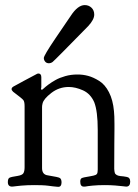

<svg xmlns="http://www.w3.org/2000/svg" viewBox="-20 -724 538 751"><path d="M311.5 -704.1Q327.1 -704.1 337.9 -693.8Q348.6 -683.6 348.6 -667Q348.6 -647.5 325.2 -622.1Q194.3 -488.3 185.5 -481.4Q178.7 -476.6 170.9 -476.6Q162.1 -476.6 156.7 -482.9Q151.4 -489.3 151.4 -497.1Q151.4 -506.8 196.3 -573.2Q230.5 -623 256.8 -662.1Q284.2 -704.1 311.5 -704.1ZM140.6 -377Q140.6 -373 143.6 -373H144.5Q145.5 -373 151.9 -378.9Q158.2 -384.8 169.9 -393.6Q181.6 -402.3 197.3 -411.1Q212.9 -419.9 235.4 -426.3Q257.8 -432.6 282.2 -432.6H284.2Q304.7 -432.6 324.7 -427.2Q344.7 -421.9 367.7 -407.7Q390.6 -393.6 406.2 -363.3Q421.9 -333 425.8 -289.1Q427.7 -272.5 427.7 -238.3Q427.7 -234.4 427.7 -219.2Q427.7 -204.1 427.2 -165Q426.8 -126 426.8 -65.4V-63.5Q426.8 -58.6 427.7 -54.2Q428.7 -49.8 429.2 -47.4Q429.7 -44.9 432.6 -42.5Q435.5 -40 437 -39.1Q438.5 -38.1 443.8 -36.6Q449.2 -35.2 451.7 -35.2Q454.1 -35.2 462.4 -34.2Q470.7 -33.2 474.6 -32.2Q489.3 -30.3 489.3 -13.7Q489.3 5.9 473.6 5.9Q470.7 5.9 460 4.4Q449.2 2.9 430.2 1.5Q411.1 0 389.6 0Q377 0 364.3 0.5Q351.6 1 342.3 2Q333 2.9 325.2 3.9Q317.4 4.9 312.5 5.9H307.6Q293.9 5.9 293.9 -13.7Q293.9 -24.4 299.8 -27.3Q305.7 -30.3 331.1 -34.2Q339.8 -36.1 345.7 -37.1Q355.5 -39.1 358.9 -43.5Q362.3 -47.9 362.3 -60.5V-215.8Q362.3 -289.1 348.6 -324.2Q334 -357.4 304.7 -370.6Q275.4 -383.8 249 -383.8Q210.9 -383.8 180.7 -360.4Q150.4 -336.9 146.5 -319.3Q144.5 -311.5 144.5 -305.7V-69.3V-66.4Q144.5 -41 167 -38.1Q210.9 -31.2 214.8 -27.3Q220.7 -22.5 220.7 -10.7Q220.7 6.8 208 6.8Q207 6.8 201.7 6.3Q196.3 5.9 187.5 4.9Q178.7 3.9 168 2.4Q157.2 1 143.1 0.5Q128.9 0 115.2 0Q101.6 0 87.9 0.5Q74.2 1 64 2Q53.7 2.9 45.9 3.9Q38.1 4.9 33.2 5.4Q28.3 5.9 27.3 5.9Q10.7 5.9 10.7 -11.7Q10.7 -25.4 17.1 -28.8Q23.4 -32.2 49.8 -36.1Q67.4 -39.1 71.8 -46.9Q76.2 -54.7 76.2 -70.3V-308.6Q76.2 -326.2 71.3 -332.5Q66.4 -338.9 31.2 -365.2Q25.4 -371.1 25.4 -375V-376Q25.4 -380.9 32.2 -385.3Q39.1 -389.6 74.2 -408.2Q101.6 -422.9 120.1 -432.6Q126 -436.5 129.9 -436.5Q141.6 -436.5 141.6 -421.9V-382.8Q141.6 -381.8 140.6 -378.9Z"/></svg>

Font: Goudy Bookletter 1911
Style: Regular
Weight: 400
Version: Version 2010.07.03